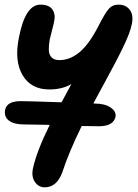

<svg xmlns="http://www.w3.org/2000/svg" viewBox="-20 -491 590 818"><path d="M169.9 307.1Q145.5 307.1 129.4 285.2Q113.3 263.2 120.1 228Q135.3 155.3 191.9 41Q109.9 39.1 81.1 39.1Q39.1 39.1 17.6 22.5Q-3.9 5.9 2 -23.9Q9.8 -60.1 68.8 -60.1Q99.1 -60.1 242.2 -55.2Q259.8 -88.4 284.2 -132.8Q245.1 -109.9 189.9 -109.9Q111.8 -109.9 75.9 -171.4Q40 -232.9 61 -333Q87.9 -471.2 151.9 -471.2Q189 -471.2 203.1 -450.7Q217.3 -430.2 210.9 -400.9Q209.5 -391.1 201.7 -362.1Q193.8 -333 191.9 -323.2Q187.5 -297.4 188 -277.8Q188.5 -258.3 199.7 -246.6Q210.9 -234.9 232.9 -234.9Q278.3 -234.9 318.8 -268.6Q359.4 -302.2 399.9 -380.9Q426.3 -433.1 442.4 -452.1Q458.5 -471.2 484.9 -471.2Q516.1 -471.2 532.7 -449.5Q549.3 -427.7 542 -390.1Q538.1 -369.6 528.3 -344Q518.6 -318.4 500.7 -282Q482.9 -245.6 468.3 -218.3Q453.6 -190.9 425.3 -138.4Q397 -85.9 380.9 -56.2Q380.4 -55.2 379.4 -53Q378.4 -50.8 377.9 -49.8H383.8Q426.3 -49.8 451.2 -33Q476.1 -16.1 472.2 6.8Q462.9 46.9 400.9 46.9Q392.6 46.9 368.2 46.4Q343.8 45.9 328.1 45.9Q273.4 157.2 245.1 244.1Q221.7 307.1 169.9 307.1Z"/></svg>

Font: Shantell Sans Bouncy
Style: Italic
Weight: 600
Italic angle: -11.31°
Designer: Stephen Nixon, Anya Danilova, Shantell Martin
Foundry: Arrow Type
Version: Version 1.006;[9816181b4]